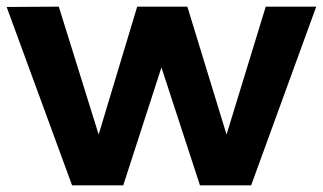

<svg xmlns="http://www.w3.org/2000/svg" viewBox="-23 -558 972 578"><path d="M-3 -537 154 -538 274 -153 390 -538H541L659 -153L777 -538H929L733 0H579L463 -355L348 0H194Z"/></svg>

Font: Montserrat arm2 SemiBold
Style: Regular
Weight: 600
Designer: Julieta Ulanovsky
Foundry: Julieta Ulanovsky
Version: Version 6.000